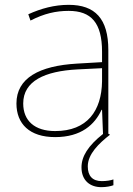

<svg xmlns="http://www.w3.org/2000/svg" viewBox="-20 -650 551 794"><path d="M343 38C343 -13 389 -57 435 -93L428 -97V-443C428 -573 373 -630 264 -630C205 -630 150 -615 97 -591L106 -565C163 -594 211 -605 264 -605C357 -605 402 -556 402 -436V-393L299 -387C142 -378 48 -327 48 -222C48 -138 102 -83 208 -83C316 -83 372 -135 400 -196H402L406 -96C344 -47 317 -3 317 42C317 97 353 124 399 124C420 124 438 120 449 116V92C438 96 420 99 401 99C362 99 343 77 343 38ZM301 -363 402 -368V-313C400 -192 341 -108 208 -108C123 -108 76 -151 76 -222C76 -315 165 -356 301 -363Z"/></svg>

Font: Noto Sans Kannada UI Thin
Style: Regular
Weight: 100
Designer: Jelle Bosma - Monotype Design Team
Foundry: Monotype Imaging Inc.
Version: Version 2.005